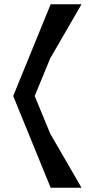

<svg xmlns="http://www.w3.org/2000/svg" viewBox="-20 -882 445 902"><path d="M363 -862H218L42 -431L218 0H363L216 -254L143 -431L216 -608Z"/></svg>

Font: BackOut Medium
Style: Regular
Weight: 500
Designer: Frank Adebiaye
Foundry: Velvetyne Type Foundry
Version: Version 2.000;hotconv 1.0.109;makeotfexe 2.5.65596